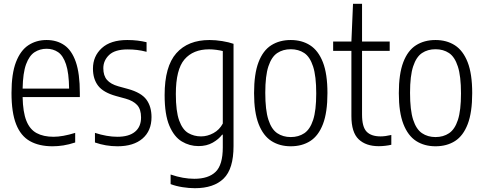

<svg xmlns="http://www.w3.org/2000/svg" viewBox="-20 -760 2544 1010"><path d="M256.5 9.5Q185.5 9.5 137.2 -17.8Q89 -45 64.8 -106.5Q40.5 -168 40.5 -271Q40.5 -372.5 64.2 -433.8Q88 -495 129.5 -522.2Q171 -549.5 225 -549.5Q279 -549.5 318.2 -522.5Q357.5 -495.5 378.8 -434.2Q400 -373 400 -270.5V-249.5H99Q100.5 -170 118.8 -124.5Q137 -79 172.8 -59.8Q208.5 -40.5 261.5 -40.5Q309.5 -40.5 375.5 -61V-10.5Q342 0.5 313.2 5Q284.5 9.5 256.5 9.5ZM225 -503.5Q190 -503.5 162 -485.5Q134 -467.5 117.2 -422Q100.5 -376.5 99 -294H343.5Q342.5 -376.5 327.2 -422Q312 -467.5 285.8 -485.5Q259.5 -503.5 225 -503.5Z M598 9.5Q536.5 9.5 479.5 -10.5V-61Q543 -40.5 597.5 -40.5Q658 -40.5 690 -66.8Q722 -93 722 -142Q722 -185.5 701.2 -207.8Q680.5 -230 641 -241L590 -255Q523.5 -273.5 496.2 -309Q469 -344.5 469 -399Q469 -464.5 515.5 -507Q562 -549.5 649.5 -549.5Q678.5 -549.5 703 -546.5Q727.5 -543.5 751 -538V-487.5Q724 -494.5 700.8 -497.2Q677.5 -500 651 -500Q584.5 -500 554 -470.8Q523.5 -441.5 523.5 -401Q523.5 -362 542.8 -339.8Q562 -317.5 602.5 -306L653.5 -292Q723.5 -272.5 750.2 -236Q777 -199.5 777 -144Q777 -72 729.8 -31.2Q682.5 9.5 598 9.5Z M1005 230Q974 230 939.5 224.5Q905 219 877.5 208.5V158Q911 169.5 942 175Q973 180.5 1002 180.5Q1076.5 180.5 1114.2 144Q1152 107.5 1152 15V-51.5H1148.5Q1130.5 -27.5 1098.8 -9.5Q1067 8.5 1024 8.5Q977 8.5 936.5 -15.8Q896 -40 871 -98.5Q846 -157 846 -260Q846 -410.5 907.5 -480Q969 -549.5 1082.5 -549.5Q1114 -549.5 1149.2 -543.8Q1184.5 -538 1208.5 -529.5V8.5Q1208.5 128.5 1156.5 179.2Q1104.5 230 1005 230ZM1037.5 -42.5Q1071 -42.5 1102.8 -59.8Q1134.5 -77 1152 -110V-491.5Q1138.5 -495 1118.2 -497.8Q1098 -500.5 1080 -500.5Q996 -500.5 950.5 -447.5Q905 -394.5 905 -265.5Q905 -174.5 922.5 -126.2Q940 -78 970.2 -60.2Q1000.5 -42.5 1037.5 -42.5Z M1509.5 9.5Q1451 9.5 1407.8 -18.2Q1364.5 -46 1340.5 -107.5Q1316.5 -169 1316.5 -270Q1316.5 -371.5 1340 -433Q1363.5 -494.5 1407 -522Q1450.5 -549.5 1509.5 -549.5Q1568 -549.5 1611.2 -521.8Q1654.5 -494 1678.5 -432.8Q1702.5 -371.5 1702.5 -270.5Q1702.5 -169 1679 -107.5Q1655.5 -46 1612.2 -18.2Q1569 9.5 1509.5 9.5ZM1509.5 -39Q1550.5 -39 1580.8 -59.2Q1611 -79.5 1627.2 -129.2Q1643.5 -179 1643.5 -268.5Q1643.5 -359.5 1627 -410.2Q1610.5 -461 1580.5 -481Q1550.5 -501 1509.5 -501Q1468.5 -501 1438.5 -481Q1408.5 -461 1392 -411.2Q1375.5 -361.5 1375.5 -272Q1375.5 -181 1391.8 -130.5Q1408 -80 1438.2 -59.5Q1468.5 -39 1509.5 -39Z M1972.5 9Q1905 9 1866.8 -27.2Q1828.5 -63.5 1828.5 -149.5V-492.5H1732.5V-541.5H1828.5L1837 -740H1884.5V-541.5H2030V-492.5H1884.5V-157.5Q1884.5 -92.5 1908.5 -67.5Q1932.5 -42.5 1982 -42.5Q2006.5 -42.5 2038.5 -50V1.5Q2024 5 2006.2 7Q1988.5 9 1972.5 9Z M2271 9.5Q2212.5 9.5 2169.2 -18.2Q2126 -46 2102 -107.5Q2078 -169 2078 -270Q2078 -371.5 2101.5 -433Q2125 -494.5 2168.5 -522Q2212 -549.5 2271 -549.5Q2329.5 -549.5 2372.8 -521.8Q2416 -494 2440 -432.8Q2464 -371.5 2464 -270.5Q2464 -169 2440.5 -107.5Q2417 -46 2373.8 -18.2Q2330.5 9.5 2271 9.5ZM2271 -39Q2312 -39 2342.2 -59.2Q2372.5 -79.5 2388.8 -129.2Q2405 -179 2405 -268.5Q2405 -359.5 2388.5 -410.2Q2372 -461 2342 -481Q2312 -501 2271 -501Q2230 -501 2200 -481Q2170 -461 2153.5 -411.2Q2137 -361.5 2137 -272Q2137 -181 2153.2 -130.5Q2169.5 -80 2199.8 -59.5Q2230 -39 2271 -39Z"/></svg>

Font: Encode Sans Condensed Condensed Light
Style: Regular
Weight: 300
Width: 3
Designer: Multiple Designers
Foundry: Impallari Type
Version: Version 3.000; ttfautohint (v1.8.3) -l 8 -r 50 -G 200 -x 14 